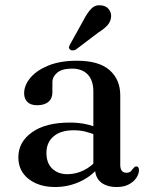

<svg xmlns="http://www.w3.org/2000/svg" viewBox="-20 -717 585 748"><path d="M350.1 -61.9V-71.9L343.7 -75.1V-360.3Q343.7 -403.6 321.9 -426.7Q300.1 -449.7 260.1 -449.7Q222.2 -449.7 203.2 -434Q184.1 -418.3 184.1 -396.4V-357.2Q184.1 -332.9 168.3 -319.9Q152.4 -307 124.4 -307Q99.9 -307 86.9 -319.6Q74 -332.3 74 -353.6Q74 -384.5 98.1 -413.6Q122.3 -442.7 168.3 -461.6Q214.3 -480.4 280 -480.4Q365.3 -480.4 406.9 -443.8Q448.5 -407.1 448.5 -345.5V-75Q448.5 -58.9 454.8 -51.5Q461 -44 471.9 -44Q484.3 -44 489.7 -49.7Q495.1 -55.4 499 -60.8Q501.6 -64 504.3 -66.4Q507 -68.7 511.1 -68.7Q516.3 -68.7 518.9 -64.9Q521.4 -61 521.4 -54.5Q521.4 -40 511.6 -24.8Q501.7 -9.5 482.6 1Q463.4 11.6 435 11.6Q395.4 11.6 372.7 -7.3Q350.1 -26.1 350.1 -61.9ZM51.5 -104.1Q51.5 -163.6 104.6 -201.6Q157.8 -239.5 252.1 -239.5Q286.1 -239.5 314.6 -233.3Q343 -227 364.8 -217.1L356.8 -189.5Q336.1 -198.2 314.2 -203.9Q292.4 -209.5 266.7 -209.5Q217 -209.5 189 -185.9Q160.9 -162.3 160.9 -121.3Q160.9 -81.2 183.8 -59.8Q206.6 -38.4 242.2 -38.4Q275.6 -38.4 306.7 -53.7Q337.7 -69 360.1 -97.2L370.6 -73.4Q340.9 -32.8 294.1 -10.6Q247.3 11.6 195 11.6Q131.6 11.6 91.5 -19.8Q51.5 -51.1 51.5 -104.1ZM306.4 -640.3Q320.6 -668 336.2 -683.6Q351.7 -699.2 374.7 -696.1Q394.9 -693.9 404.9 -679.6Q414.8 -665.3 412.6 -649.2Q410.4 -631.3 397.8 -617.6Q385.1 -603.9 363.2 -590.3L275 -523.5Q269.4 -520.8 263.2 -520.6Q257 -520.3 252.7 -524.1Q247.7 -528.5 248.9 -534Q250.1 -539.5 253.5 -545Z"/></svg>

Font: Fraunces
Style: Regular
Weight: 900
Version: Version 1.000;[b76b70a41]